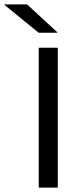

<svg xmlns="http://www.w3.org/2000/svg" viewBox="-89 -857 372 877"><path d="M175 0H88V-639H175ZM34.5 -837 173.5 -709V-707.5H87.5L-69 -835V-837Z"/></svg>

Font: Anek Gujarati SemiExpanded
Style: Regular
Weight: 400
Width: 6
Designer: Mrunmayee Ghaisas (Gujarati), Yesha Goshar (Latin)
Foundry: Ek Type
Version: Version 1.003